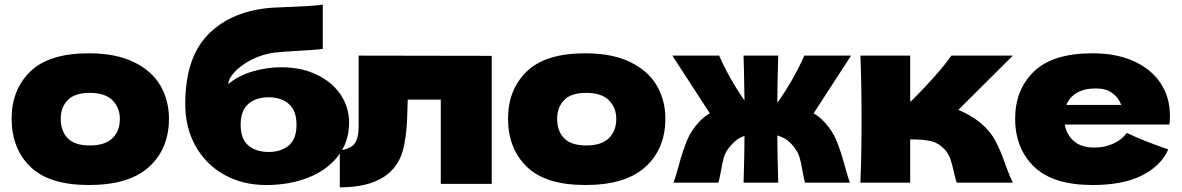

<svg xmlns="http://www.w3.org/2000/svg" viewBox="-20 -785 5077 825"><path d="M30 -275Q30 -400 110.5 -478Q191 -556 362 -556Q477 -556 554.5 -518.5Q632 -481 669 -417.5Q706 -354 706 -275Q706 -146 620.5 -68Q535 10 362 10Q191 10 110.5 -68.5Q30 -147 30 -275ZM495 -274Q495 -323 463 -354.5Q431 -386 366 -386Q301 -386 271 -355Q241 -324 241 -274Q241 -222 271 -191Q301 -160 366 -160Q431 -160 463 -191Q495 -222 495 -274Z M1480 -258Q1480 -176 1433 -115Q1386 -54 1305 -22Q1224 10 1124 10Q1022 10 943 -34.5Q864 -79 820 -158Q776 -237 776 -338Q776 -538 876 -638.5Q976 -739 1150 -752L1220 -755Q1325 -759 1367 -765V-575Q1332 -570 1251 -566Q1187 -562 1159 -559Q1107 -552 1061 -528.5Q1015 -505 988 -475.5Q961 -446 961 -424Q1006 -461 1067 -478.5Q1128 -496 1189 -496Q1276 -496 1342.5 -463.5Q1409 -431 1444.5 -377Q1480 -323 1480 -258ZM1014 -249Q1014 -188 1047 -160Q1080 -132 1134 -132Q1188 -132 1221 -160Q1254 -188 1254 -249Q1254 -310 1221 -338.5Q1188 -367 1134 -367Q1080 -367 1047 -338.5Q1014 -310 1014 -249Z M2093 5H1874V-357H1732L1731 -326Q1730 -278 1727.5 -241.5Q1725 -205 1717 -163Q1683 20 1440 20V-139Q1487 -145 1504 -168.5Q1521 -192 1521 -242V-546L2093 -545Z M2163 -275Q2163 -400 2243.5 -478Q2324 -556 2495 -556Q2610 -556 2687.5 -518.5Q2765 -481 2802 -417.5Q2839 -354 2839 -275Q2839 -146 2753.5 -68Q2668 10 2495 10Q2324 10 2243.5 -68.5Q2163 -147 2163 -275ZM2628 -274Q2628 -323 2596 -354.5Q2564 -386 2499 -386Q2434 -386 2404 -355Q2374 -324 2374 -274Q2374 -222 2404 -191Q2434 -160 2499 -160Q2564 -160 2596 -191Q2628 -222 2628 -274Z M3476 -298Q3502 -283 3522 -261Q3556 -225 3574 -181.5Q3592 -138 3610 -72Q3623 -24 3632 0H3439Q3435 -14 3429 -46Q3423 -82 3417 -104Q3411 -126 3399 -143Q3383 -167 3364 -181.5Q3345 -196 3320 -203Q3320 -136 3324 0H3175Q3179 -134 3179 -201Q3157 -194 3140 -179.5Q3123 -165 3107 -143Q3095 -126 3089 -104Q3083 -82 3077 -46Q3071 -14 3067 0H2874Q2883 -24 2896 -72Q2914 -138 2932 -181.5Q2950 -225 2984 -261Q3004 -283 3030 -298L2869 -546H3070Q3112 -450 3179 -353Q3177 -483 3175 -546H3324Q3320 -414 3320 -348L3323 -347Q3391 -444 3436 -546H3637Z M4302 -72Q4323 -17 4332 0H4091Q4088 -7 4079 -44Q4071 -81 4063 -103.5Q4055 -126 4039 -143Q4014 -170 3983 -178Q3952 -186 3891 -186V0H3677Q3682 -114 3682 -273Q3682 -432 3677 -546H3891V-350H3895Q4014 -469 4068 -546H4332L4098 -313Q4150 -291 4188 -261Q4233 -225 4257 -180Q4281 -135 4302 -72Z M4881 -250H4555Q4563 -206 4594.5 -178.5Q4626 -151 4684 -151Q4726 -151 4763 -167.5Q4800 -184 4822 -214Q4889 -181 5000 -143Q4969 -73 4887.5 -31.5Q4806 10 4675 10Q4505 10 4423.5 -68.5Q4342 -147 4342 -275Q4342 -400 4423 -478Q4504 -556 4675 -556Q4777 -556 4852 -522Q4927 -488 4967 -427.5Q5007 -367 5007 -289Q5007 -263 5005 -250ZM4562 -334H4798Q4786 -366 4759 -385.5Q4732 -405 4689 -405Q4639 -405 4607 -386Q4575 -367 4562 -334Z"/></svg>

Font: Dela Gothic One
Style: Regular
Weight: 400
Designer: aratakana
Foundry: aratakana
Version: Version 1.004